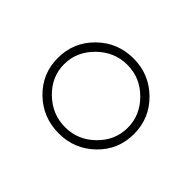

<svg xmlns="http://www.w3.org/2000/svg" viewBox="-70 -739 433 433"><g transform="rotate(45 147.0 -522.5)"><path d="M147 -642Q197 -642 232.5 -607Q268 -572 268 -522Q268 -472 232.5 -437.5Q197 -403 147 -403Q96 -403 60.5 -437.5Q25 -472 25 -522Q25 -572 60.5 -607Q96 -642 147 -642ZM218 -592Q188 -622 147 -622Q106 -622 75.5 -592Q45 -562 45 -522Q45 -482 75.5 -452.5Q106 -423 147 -423Q188 -423 218 -452.5Q248 -482 248 -522Q248 -562 218 -592Z"/></g></svg>

Font: Alegreya Sans SC Thin
Style: Regular
Weight: 100
Designer: Juan Pablo del Peral
Foundry: Huerta Tipografica
Version: Version 2.007